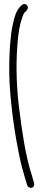

<svg xmlns="http://www.w3.org/2000/svg" viewBox="-20 -716 219 951"><path d="M26 -346C28 -235 49 -79 68 16C77 66 86 105 95 134C103 163 108 181 111 189L115 202C116 207 120 210 124 212C139 220 152 208 149 191L145 179C143 170 138 152 129 124C106 43 90 -57 77 -163C62 -270 58 -387 66 -491C71 -555 76 -589 91 -632C95 -644 99 -652 104 -656L113 -665C116 -668 118 -673 118 -678C118 -689 110 -696 100 -696C95 -696 91 -694 88 -691L79 -682C60 -663 49 -625 42 -588C37 -566 33 -535 30 -494C27 -453 25 -404 26 -346Z"/></svg>

Font: Stray Cat
Style: Cn
Weight: 400
Version: Version 1.0